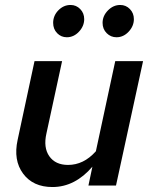

<svg xmlns="http://www.w3.org/2000/svg" viewBox="-20 -747 610 773"><path d="M230 -501 167 -210Q154 -153 178.5 -118Q203 -83 254 -83Q285 -83 313 -96.5Q341 -110 366 -138L444 -501H556L447 0H336L352 -76Q318 -36 277.5 -15Q237 6 191 6Q113 6 73 -48Q33 -102 51 -184L119 -501ZM249 -597Q226 -597 210 -613.5Q194 -630 194 -655Q194 -684 215 -705.5Q236 -727 264 -727Q287 -727 303 -710.5Q319 -694 319 -670Q319 -642 298 -619.5Q277 -597 249 -597ZM449 -597Q426 -597 409.5 -613.5Q393 -630 393 -655Q393 -683 414.5 -705Q436 -727 464 -727Q487 -727 503 -710.5Q519 -694 519 -670Q519 -642 498 -619.5Q477 -597 449 -597Z"/></svg>

Font: Red Hat Text Medium
Style: Italic
Weight: 500
Italic angle: -12°
Designer: Pentagram / MCKL
Foundry: Pentagram / MCKL
Version: Version 1.003; Red Hat Text Medium Italic